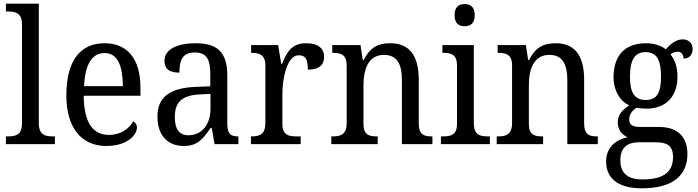

<svg xmlns="http://www.w3.org/2000/svg" viewBox="-20 -780 3778 1039"><path d="M12 0H277V-42H265C223 -42 190 -51 190 -114V-760H12V-718H24C63 -718 99 -709 99 -650V-114C99 -51 67 -42 24 -42H12Z M555 10C668 10 721 -49 721 -90C721 -107 711 -119 701 -123C679 -85 635 -50 571 -50C482 -50 435 -115 433 -262H740V-306C740 -464 667 -546 546 -546C414 -546 339 -451 339 -264C339 -91 419 10 555 10ZM645 -314H435C440 -430 477 -493 546 -493C618 -493 644 -421 645 -314Z M974 10C1051 10 1080 -30 1119 -87H1126L1141 0H1270V-42H1267C1225 -42 1210 -58 1210 -114V-373C1210 -500 1153 -546 1039 -546C943 -546 870 -516 870 -450C870 -406 898 -387 951 -387C951 -451 965 -496 1034 -496C1107 -496 1118 -446 1118 -373V-313L1042 -310C901 -305 832 -256 832 -150C832 -41 893 10 974 10ZM999 -48C949 -48 926 -83 926 -145C926 -223 959 -264 1061 -269L1119 -272V-191C1119 -106 1072 -48 999 -48Z M1338 0H1607V-42H1582C1542 -42 1508 -50 1508 -109V-270C1508 -353 1532 -481 1597 -481C1633 -481 1646 -458 1646 -403C1709 -403 1734 -431 1734 -472C1734 -518 1702 -546 1636 -546C1557 -546 1531 -495 1506 -434H1502L1485 -536H1339V-494H1342C1382 -494 1416 -485 1416 -426V-114C1416 -51 1383 -42 1341 -42H1338Z M1773 0H2024V-42H2019C1979 -42 1947 -49 1947 -109V-320C1947 -406 1974 -483 2058 -483C2129 -483 2155 -432 2155 -346V0H2320V-42H2315C2274 -42 2246 -51 2246 -114V-350C2246 -487 2189 -546 2092 -546C2030 -546 1984 -527 1948 -455H1943L1931 -536H1778V-494H1783C1823 -494 1856 -485 1856 -426V-114C1856 -51 1822 -42 1781 -42H1773Z M2494 -638C2525 -638 2549 -653 2549 -698C2549 -743 2525 -758 2494 -758C2463 -758 2440 -743 2440 -698C2440 -653 2463 -638 2494 -638ZM2366 0H2631V-42H2619C2576 -42 2544 -51 2544 -114V-536H2374V-494H2380C2421 -494 2453 -485 2453 -426V-109C2453 -50 2420 -42 2378 -42H2366Z M2668 0H2919V-42H2914C2874 -42 2842 -49 2842 -109V-320C2842 -406 2869 -483 2953 -483C3024 -483 3050 -432 3050 -346V0H3215V-42H3210C3169 -42 3141 -51 3141 -114V-350C3141 -487 3084 -546 2987 -546C2925 -546 2879 -527 2843 -455H2838L2826 -536H2673V-494H2678C2718 -494 2751 -485 2751 -426V-114C2751 -51 2717 -42 2676 -42H2668Z M3454 239C3622 239 3700 168 3700 53C3700 -29 3657 -93 3546 -93H3444C3399 -93 3385 -107 3385 -134C3385 -164 3404 -184 3425 -197C3438 -194 3462 -192 3477 -192C3591 -192 3646 -265 3646 -365C3646 -423 3630 -458 3608 -486C3620 -494 3631 -500 3647 -500C3670 -500 3679 -481 3679 -463C3713 -463 3728 -487 3728 -515C3728 -543 3710 -567 3674 -567C3632 -567 3600 -532 3583 -513C3562 -531 3522 -546 3477 -546C3358 -546 3300 -476 3300 -361C3300 -294 3332 -234 3385 -210C3345 -184 3323 -157 3323 -117C3323 -74 3350 -49 3376 -37C3315 -25 3260 15 3260 94C3260 185 3324 239 3454 239ZM3474 -239C3414 -239 3389 -279 3389 -364C3389 -454 3414 -498 3473 -498C3534 -498 3557 -456 3557 -365C3557 -278 3535 -239 3474 -239ZM3456 191C3366 191 3337 147 3337 87C3337 9 3387 -10 3437 -10H3529C3589 -10 3622 8 3622 69C3622 139 3586 191 3456 191Z"/></svg>

Font: Noto Serif Lao SemiCondensed
Style: Regular
Weight: 400
Width: 4
Designer: Monotype Design Team
Foundry: Monotype Imaging Inc.
Version: Version 2.003